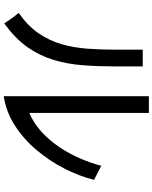

<svg xmlns="http://www.w3.org/2000/svg" viewBox="87 -903 826 1040"><g transform="rotate(90 500.0 -383.0)"><path d="M501 9.8V-776.4H591.8V-128.9Q647.5 -152.3 693.8 -194.8Q740.2 -237.3 776.4 -291Q812.5 -344.7 837.9 -403.3Q863.3 -461.9 877.9 -518.6L954.1 -479.5Q934.6 -400.4 893.6 -319.8Q852.5 -239.3 793.5 -168.9Q734.4 -98.6 660.2 -50.8Q585.9 -2.9 501 9.8ZM106.4 6.8Q93.8 -13.7 79.6 -33.2Q65.4 -52.7 49.8 -71.3Q120.1 -120.1 160.2 -178.7Q200.2 -237.3 219.2 -303.7Q238.3 -370.1 243.7 -442.9Q249 -515.6 249 -594.7V-743.2H339.8V-594.7Q339.8 -502.9 333.5 -418.9Q327.1 -335 304.2 -259.3Q281.2 -183.6 234.4 -117.2Q187.5 -50.8 106.4 6.8Z"/></g></svg>

Font: Kosugi
Style: Regular
Weight: 400
Version: Version 4.002